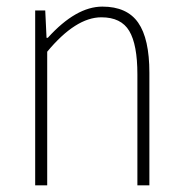

<svg xmlns="http://www.w3.org/2000/svg" viewBox="-20 -558 540 578"><path d="M85.9 0V-526.4H116.2L120.1 -444.3H124Q209 -538.1 288.1 -538.1Q362.3 -538.1 396 -489.7Q429.7 -441.4 429.7 -338.9V0H393.6V-334Q393.6 -423.8 369.1 -464.8Q344.7 -505.9 285.2 -505.9Q208 -505.9 122.1 -402.3V0Z"/></svg>

Font: Gen Shin Gothic Monospace ExtraLight
Style: Regular
Weight: 200
Designer: [Source Han Sans]
Ryoko NISHIZUKA  (kana & ideographs); Paul D. Hunt (Latin, Greek & Cyrillic); Wenlong ZHANG  (bopomofo
Version: Version 1.002.20150607